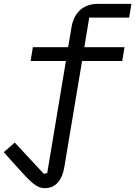

<svg xmlns="http://www.w3.org/2000/svg" viewBox="-37 -760 699 992"><path d="M194.2 212C256 212 285.5 163.4 295.5 102.3L387.1 -445H594.5L606.2 -516H398.8L424 -669H630.3L642 -740.1H468.8C389.2 -740.1 344.1 -690 332.7 -620.4L315 -516H132.8L121.1 -445H303.6L207 134.2L189.3 138.1L39.4 -23.4L-17.4 26.3L41.9 92.7C119.7 178.6 149.5 212 194.2 212Z"/></svg>

Font: Margiela Mono Italic Text It
Style: Regular
Weight: 400
Designer: Mike Abbink, Paul van der Laan, Pieter van Rosmalen
Foundry: Bold Monday
Version: Version 2.003 2021